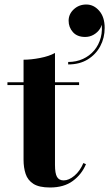

<svg xmlns="http://www.w3.org/2000/svg" viewBox="-20 -825 484 852"><path d="M202 7Q153.5 7 128.2 -9.2Q103 -25.5 93.8 -53.2Q84.5 -81 84.5 -116V-560Q118 -560 158 -567.8Q198 -575.5 224 -590V-93Q224 -55.5 233 -40Q242 -24.5 262.5 -24.5Q285.5 -24.5 310.2 -45.2Q335 -66 350 -101.5L361.5 -96.5Q342.5 -51 303 -22Q263.5 7 202 7ZM13 -447.5V-460H331V-447.5ZM282.5 -539V-550Q318.5 -550 348 -563.5Q377.5 -577 398 -601.2Q418.5 -625.5 427.2 -658.5Q436 -691.5 429.5 -730H433Q433.5 -713 423.5 -697.2Q413.5 -681.5 396 -671.2Q378.5 -661 358 -661Q322.5 -661 303.5 -682.5Q284.5 -704 284.5 -733Q284.5 -762.5 307.5 -783.8Q330.5 -805 363 -805Q396 -805 420.2 -777.2Q444.5 -749.5 444.5 -701Q444.5 -657 425 -620.2Q405.5 -583.5 369.2 -561.2Q333 -539 282.5 -539Z"/></svg>

Font: Bodoni Moda 18pt
Style: Bold
Weight: 700
Designer: Owen Earl
Foundry: indestructible type
Version: Version 2.004